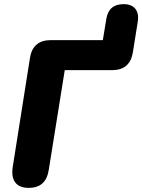

<svg xmlns="http://www.w3.org/2000/svg" viewBox="-20 -899 687 928"><path d="M118 9C176 9 207 -20 216 -80L293 -560H523C579 -560 613 -589 622 -645L646 -795C654 -847 629 -879 578 -879C530 -879 502 -856 494 -808L477 -705H224C168 -705 134 -676 125 -620L42 -95C31 -29 57 9 118 9Z"/></svg>

Font: SN Pro Heavy
Style: Italic
Weight: 800
Italic angle: -9°
Designer: Tobias Whetton
Foundry: Supernotes
Version: Version 1.001;Glyphs 3.2 (3249)